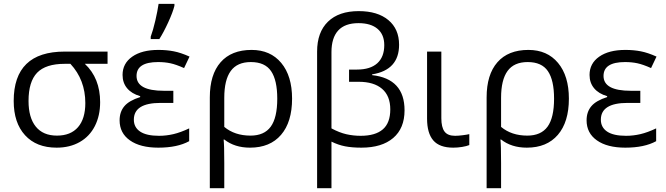

<svg xmlns="http://www.w3.org/2000/svg" viewBox="-20 -769 3512 1012"><path d="M507.8 -230.5Q507.8 -159.2 480 -104.5Q452.1 -49.8 400.1 -20.3Q348.1 9.3 278.3 9.3Q171.9 9.3 112.1 -56.2Q52.2 -121.6 52.2 -236.8Q52.2 -497.1 320.8 -497.1H546.9V-432.6H427.2Q507.8 -356.9 507.8 -230.5ZM130.4 -236.8Q130.4 -148.9 168.7 -101.6Q207 -54.2 280.3 -54.2Q352.5 -54.2 391.1 -98.6Q429.7 -143.1 429.7 -225.6Q429.7 -348.1 351.1 -432.6H321.3Q220.7 -432.6 175.5 -385.5Q130.4 -338.4 130.4 -236.8Z M893.6 -290.5V-226.6H826.7Q685.5 -226.6 685.5 -138.2Q685.5 -97.7 718.8 -75.4Q752 -53.2 818.4 -53.2Q856.4 -53.2 894 -62Q931.6 -70.8 977.1 -92.3V-24.9Q915 9.3 814.5 9.3Q719.2 9.3 664.8 -29.1Q610.4 -67.4 610.4 -134.8Q610.4 -179.2 635.3 -209Q660.2 -238.8 718.8 -257.3V-262.2Q674.3 -274.9 650.1 -303.7Q626 -332.5 626 -374Q626 -434.6 676.8 -470.2Q727.5 -505.9 814.5 -505.9Q858.9 -505.9 896.2 -498.5Q933.6 -491.2 979 -470.7L950.2 -410.2Q907.7 -429.2 878.2 -435.5Q848.6 -441.9 813 -441.9Q699.7 -441.9 699.7 -368.7Q699.7 -290.5 843.3 -290.5ZM774.4 -575.7Q786.6 -608.4 798.6 -659.9Q810.5 -711.4 815.9 -748.5H899.4V-738.3Q891.1 -704.6 866.5 -650.9Q841.8 -597.2 819.8 -563H774.4Z M1519.5 -249Q1519.5 -126 1461.4 -58.3Q1403.3 9.3 1297.9 9.3Q1216.8 9.3 1162.1 -33.7H1158.7Q1162.1 -5.9 1162.1 90.3V223.1H1085.9V-255.4Q1085.9 -376 1142.8 -440.9Q1199.7 -505.9 1306.2 -505.9Q1405.3 -505.9 1462.4 -437.3Q1519.5 -368.7 1519.5 -249ZM1302.2 -441.9Q1230.5 -441.9 1196.3 -395Q1162.1 -348.1 1162.1 -253.4V-100.1Q1217.3 -54.2 1300.3 -54.2Q1372.6 -54.2 1407 -101.3Q1441.4 -148.4 1441.4 -249Q1441.4 -346.2 1408.9 -394Q1376.5 -441.9 1302.2 -441.9Z M1870.6 -710.4Q1970.2 -710.4 2026.9 -663.3Q2083.5 -616.2 2083.5 -533.2Q2083.5 -399.9 1941.4 -377V-373Q2112.3 -354 2112.3 -187.5Q2112.3 -92.8 2052.5 -41.7Q1992.7 9.3 1884.8 9.3Q1835.4 9.3 1799.1 2.2Q1762.7 -4.9 1727.1 -22.5V223.1H1651.4V-497.1Q1651.4 -599.1 1708.7 -654.8Q1766.1 -710.4 1870.6 -710.4ZM1869.6 -647Q1797.9 -647 1762.5 -608.2Q1727.1 -569.3 1727.1 -494.1V-92.3Q1769 -69.8 1805.7 -61.5Q1842.3 -53.2 1880.9 -53.2Q1958.5 -53.2 1997.8 -87.2Q2037.1 -121.1 2037.1 -192.4Q2037.1 -263.7 1993.9 -300.8Q1950.7 -337.9 1870.6 -337.9H1819.8V-402.3H1861.3Q1931.6 -402.3 1968.5 -435.5Q2005.4 -468.8 2005.4 -531.2Q2005.4 -586.9 1970 -616.9Q1934.6 -647 1869.6 -647Z M2306.2 -497.1V-146Q2306.2 -98.6 2322.8 -75.9Q2339.4 -53.2 2378.9 -53.2Q2395.5 -53.2 2418.5 -56.2Q2441.4 -59.1 2453.6 -62V-4.4Q2439.5 1.5 2415.8 5.4Q2392.1 9.3 2369.1 9.3Q2296.9 9.3 2263.9 -28.8Q2231 -66.9 2231 -143.6V-497.1Z M2978.5 -249Q2978.5 -126 2920.4 -58.3Q2862.3 9.3 2756.8 9.3Q2675.8 9.3 2621.1 -33.7H2617.7Q2621.1 -5.9 2621.1 90.3V223.1H2544.9V-255.4Q2544.9 -376 2601.8 -440.9Q2658.7 -505.9 2765.1 -505.9Q2864.3 -505.9 2921.4 -437.3Q2978.5 -368.7 2978.5 -249ZM2761.2 -441.9Q2689.5 -441.9 2655.3 -395Q2621.1 -348.1 2621.1 -253.4V-100.1Q2676.3 -54.2 2759.3 -54.2Q2831.5 -54.2 2866 -101.3Q2900.4 -148.4 2900.4 -249Q2900.4 -346.2 2867.9 -394Q2835.4 -441.9 2761.2 -441.9Z M3355 -290.5V-226.6H3288.1Q3147 -226.6 3147 -138.2Q3147 -97.7 3180.2 -75.4Q3213.4 -53.2 3279.8 -53.2Q3317.9 -53.2 3355.5 -62Q3393.1 -70.8 3438.5 -92.3V-24.9Q3376.5 9.3 3275.9 9.3Q3180.7 9.3 3126.2 -29.1Q3071.8 -67.4 3071.8 -134.8Q3071.8 -179.2 3096.7 -209Q3121.6 -238.8 3180.2 -257.3V-262.2Q3135.7 -274.9 3111.6 -303.7Q3087.4 -332.5 3087.4 -374Q3087.4 -434.6 3138.2 -470.2Q3189 -505.9 3275.9 -505.9Q3320.3 -505.9 3357.7 -498.5Q3395 -491.2 3440.4 -470.7L3411.6 -410.2Q3369.1 -429.2 3339.6 -435.5Q3310.1 -441.9 3274.4 -441.9Q3161.1 -441.9 3161.1 -368.7Q3161.1 -290.5 3304.7 -290.5Z"/></svg>

Font: Bpm'online Open Sans
Style: Regular
Weight: 400
Foundry: Ascender Corporation
Version: Version 1.10